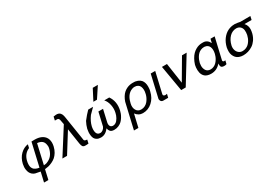

<svg xmlns="http://www.w3.org/2000/svg" viewBox="43 -1919 4614 3251"><g transform="rotate(-30 2350.5 -293.5)"><path d="M324.2 -62 428.2 -513.2Q438.5 -513.2 459.5 -513.7Q480.5 -514.2 490.2 -514.2Q578.6 -514.2 635.3 -480.5Q691.9 -446.8 710.7 -387.9Q729.5 -329.1 711.9 -252.9Q698.7 -195.3 671.4 -150.1Q644 -105 611.8 -77.6Q579.6 -50.3 539.1 -31.5Q498.5 -12.7 464.4 -4.6Q430.2 3.4 393.1 6.8L350.1 194.8H265.1L309.1 4.9L210.9 -14.2Q180.7 -23.9 158.7 -43.7Q136.7 -63.5 125 -87.9Q113.3 -112.3 107.9 -141.8Q102.5 -171.4 104 -200.2Q105.5 -229 111.8 -257.8Q135.7 -362.8 202.1 -427.5Q268.6 -492.2 352.1 -503.9L336.9 -438Q229 -392.1 199.2 -267.1Q191.4 -233.4 190.4 -205.6Q189.5 -177.7 194.1 -158Q198.7 -138.2 208.7 -122.3Q218.8 -106.4 230.7 -96.7Q242.7 -86.9 259.3 -79.6Q275.9 -72.3 290.8 -68.4Q305.7 -64.5 324.2 -62ZM497.1 -442.9 409.2 -60.1H415Q448.7 -62 464.8 -67.9Q533.2 -93.3 569.8 -137.7Q606.4 -182.1 624 -244.1L630.9 -272.9Q636.2 -294.4 629.9 -331.1Q621.1 -386.2 587.6 -411.9Q554.2 -437.5 497.1 -442.9Z M1002.9 -696.8V-698.2H1038.6L1069.8 -689.9L1094.7 -670.9L1114.7 -639.2Q1126.5 -604.5 1130.9 -568.8L1205.6 -92.8L1221.7 -76.2L1262.7 -69.8L1246.6 0Q1230.5 2.9 1200.7 2.9H1189.9Q1188 2.9 1184.3 2.4Q1180.7 2 1178.7 2L1157.7 0L1135.7 -15.1L1122.6 -42L1113.8 -78.1L1066.9 -383.8L828.6 -2H737.8L1049.8 -494.1L1030.8 -592.8L1017.6 -613.8L999.5 -622.1H948.7L964.8 -693.8Q965.8 -693.8 967.8 -693.4Q969.7 -692.9 970.7 -692.9Q974.1 -692.9 985.6 -694.8Q997.1 -696.8 1002.9 -696.8Z M1529.3 -500 1530.8 -501H1625.5L1525.4 -399.9Q1461.4 -311.5 1441.4 -226.1Q1434.1 -193.4 1433.6 -163.8Q1433.1 -134.3 1439.7 -109.4Q1446.3 -84.5 1464.4 -69.8Q1482.4 -55.2 1509.8 -55.2Q1539.6 -55.2 1565.7 -75.9Q1591.8 -96.7 1603.5 -127L1663.6 -387.2H1754.4L1699.7 -147Q1692.4 -104 1709 -79.1Q1725.6 -54.2 1761.7 -54.2Q1785.2 -54.2 1806.2 -65.7Q1827.1 -77.1 1842.3 -95Q1857.4 -112.8 1870.1 -135.7Q1882.8 -158.7 1890.4 -179.7Q1897.9 -200.7 1902.3 -221.2Q1920.4 -293.9 1904.5 -372.3Q1888.7 -450.7 1843.8 -500L1941.4 -501Q2026.4 -379.9 1989.7 -217.8Q1983.9 -192.4 1974.1 -165.8Q1964.4 -139.2 1943.8 -105Q1923.3 -70.8 1897.7 -44.9Q1872.1 -19 1831.8 -1Q1791.5 17.1 1744.6 17.1Q1717.3 17.1 1698.2 10.7Q1679.2 4.4 1667.7 -9Q1656.2 -22.5 1650.1 -36.4Q1644 -50.3 1638.7 -71.8Q1611.8 -31.2 1572.3 -7.1Q1532.7 17.1 1485.4 17.1Q1440.4 17.1 1409.9 0.5Q1379.4 -16.1 1365.5 -41Q1351.6 -65.9 1346.9 -100.6Q1342.3 -135.3 1344.7 -165Q1347.2 -194.8 1353.5 -228Q1370.1 -292.5 1403.3 -354Q1470.2 -440.9 1529.3 -500ZM1881.3 -782.2 1742.7 -571.8H1672.4L1781.7 -782.2Z M2387.2 -441.9V-442.9Q2317.9 -431.2 2272.9 -380.6Q2228 -330.1 2209.5 -250L2204.1 -230Q2187 -157.7 2217 -105.5Q2247.1 -53.2 2311.5 -53.2Q2352.5 -53.2 2387.5 -71.5Q2422.4 -89.8 2445.3 -119.1Q2468.3 -148.4 2483.2 -179.2Q2498 -210 2505.4 -241.2L2507.3 -252Q2517.1 -290 2514.9 -324.5Q2512.7 -358.9 2501.5 -385.3Q2490.2 -411.6 2464.6 -427.2Q2439 -442.9 2402.3 -442.9Q2399.9 -442.9 2394.8 -442.4Q2389.6 -441.9 2387.2 -441.9ZM2435.1 -516.1V-517.1L2461.4 -514.2Q2507.8 -505.4 2538.6 -484.6Q2569.3 -463.9 2584 -433.6Q2598.6 -403.3 2602.8 -370.6Q2606.9 -337.9 2603.5 -297.9L2600.1 -269L2593.3 -240.2Q2567.4 -126.5 2489 -55.7Q2410.6 15.1 2305.2 15.1Q2263.2 15.1 2227.5 -4.6Q2191.9 -24.4 2169.4 -57.1L2111.3 192.9H2024.4L2139.2 -303.2Q2155.3 -351.1 2178.7 -388.7Q2202.1 -426.3 2228.5 -450Q2254.9 -473.6 2285.9 -489Q2316.9 -504.4 2346.7 -510.7Q2376.5 -517.1 2408.2 -517.1Q2426.3 -517.1 2435.1 -516.1Z M2650.4 -59.1 2752.4 -501H2840.3L2747.1 -98.1Q2743.2 -79.1 2756.3 -70.1Q2769.5 -61 2787.1 -61Q2799.8 -61 2819.3 -65.9L2803.2 2.9H2706.1Q2657.2 2.9 2650.4 -59.1Z M3059.1 0 2973.1 -502.9H3071.3L3130.4 -103L3365.2 -502.9H3456.1L3147.9 0Z M3772.9 -437V-438Q3772.5 -438 3771.5 -437.5Q3770.5 -437 3770 -437Q3769 -437 3767.6 -437.5Q3766.1 -438 3765.1 -438H3756.8Q3723.1 -438 3693.8 -425.5Q3664.6 -413.1 3643.6 -393.6Q3622.6 -374 3605.7 -347.2Q3588.9 -320.3 3578.4 -293.7Q3567.9 -267.1 3561 -238.8Q3556.6 -212.4 3555.9 -186.3Q3555.2 -160.2 3562.5 -136Q3569.8 -111.8 3582.3 -93.5Q3594.7 -75.2 3616.9 -64.2Q3639.2 -53.2 3668 -53.2Q3700.7 -53.2 3730 -66.4Q3759.3 -79.6 3780 -99.9Q3800.8 -120.1 3817.6 -146.7Q3834.5 -173.3 3844.5 -197.8Q3854.5 -222.2 3859.9 -246.1Q3878.4 -325.7 3856 -377.7Q3833.5 -429.7 3772.9 -437ZM3787.1 -513.2 3788.1 -514.2Q3867.2 -510.3 3905.8 -429.2L3923.8 -504.9H4004.9L3908.7 -90.8Q3906.2 -80.1 3913.8 -70.6Q3921.4 -61 3934.1 -61H3939Q3944.3 -61 3959 -64L3942.9 2.9Q3921.4 11.2 3897.9 11.2Q3872.6 11.2 3856.9 4.4Q3841.3 -2.4 3835.7 -14.4Q3830.1 -26.4 3828.4 -42Q3826.7 -57.6 3829.1 -75.2Q3753.9 15.1 3640.1 15.1Q3602.1 15.1 3572 5.6Q3542 -3.9 3522.9 -19.5Q3503.9 -35.2 3491.2 -57.4Q3478.5 -79.6 3472.9 -103.3Q3467.3 -127 3466.1 -154.1Q3464.8 -181.2 3467.5 -204.8Q3470.2 -228.5 3475.1 -252.9Q3492.7 -310.5 3518.8 -356.4Q3544.9 -402.3 3573.7 -431.2Q3602.5 -460 3636 -479.2Q3669.4 -498.5 3700.9 -506.3Q3732.4 -514.2 3764.2 -514.2Q3779.3 -514.2 3787.1 -513.2Z M4393.1 -439 4394 -439.9Q4311 -439.9 4253.9 -381.6Q4196.8 -323.2 4174.8 -229Q4164.6 -183.1 4176.5 -142.3Q4188.5 -101.6 4219.2 -76.7Q4250 -51.8 4292 -51.8Q4327.1 -51.8 4357.9 -64.2Q4388.7 -76.7 4410.2 -96.4Q4431.6 -116.2 4449 -142.6Q4466.3 -168.9 4476.3 -194.6Q4486.3 -220.2 4492.7 -247.1Q4502.9 -298.3 4497.8 -340.1Q4492.7 -381.8 4465.3 -409.2Q4438 -436.5 4393.1 -439ZM4395 -514.2V-515.1Q4464.8 -509.8 4503.9 -500L4700.7 -501L4685.1 -432.1H4545.9Q4572.8 -404.3 4583.5 -369.1Q4594.2 -334 4592.3 -301.3Q4590.3 -268.6 4580.1 -225.1Q4562.5 -161.6 4528.6 -113.5Q4494.6 -65.4 4451.4 -37.6Q4408.2 -9.8 4362.3 3.7Q4316.4 17.1 4268.1 17.1Q4222.7 17.1 4187.3 3.4Q4151.9 -10.3 4130.1 -33.9Q4108.4 -57.6 4095.2 -89.8Q4082 -122.1 4081.5 -159.4Q4081.1 -196.8 4087.9 -237.8Q4108.4 -325.7 4155.5 -389.2Q4202.6 -452.6 4263.9 -483.4Q4325.2 -514.2 4395 -514.2Z"/></g></svg>

Font: Perun
Style: Italic
Weight: 400
Italic angle: -12°
Foundry: Stefan Peev, Context Ltd
Version: Version 001.000